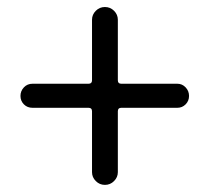

<svg xmlns="http://www.w3.org/2000/svg" viewBox="-20 -641 595 545"><path d="M241.2 -152.3V-325.2Q241.2 -335 231.4 -335H72.3Q57.6 -335 47.9 -344.7Q38.1 -354.5 38.1 -368.7Q38.1 -382.8 47.9 -393.1Q57.6 -403.3 72.3 -403.3H231.4Q241.2 -403.3 241.2 -413.1V-585Q241.2 -599.6 252 -610.4Q262.7 -621.1 277.8 -621.1Q293 -621.1 303.7 -610.4Q314.5 -599.6 314.5 -585V-413.1Q314.5 -403.3 324.2 -403.3H483.4Q497.1 -403.3 506.8 -393.1Q516.6 -382.8 516.6 -368.7Q516.6 -354.5 506.8 -344.7Q497.1 -335 483.4 -335H324.2Q314.5 -335 314.5 -325.2V-152.3Q314.5 -137.7 303.7 -127Q293 -116.2 277.8 -116.2Q262.7 -116.2 252 -127Q241.2 -137.7 241.2 -152.3Z"/></svg>

Font: irohamaru Regular
Style: Regular
Weight: 400
Designer: [Source Han Sans]
Ryoko NISHIZUKA  (kana & ideographs); Paul D. Hunt (Latin, Greek & Cyrillic); Wenlong ZHANG  (bopomofo
Version: Version 1.00